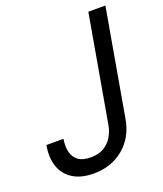

<svg xmlns="http://www.w3.org/2000/svg" viewBox="-133 -788 756 888"><g transform="rotate(-20 245.5 -344.0)"><path d="M176 12Q116 12 76 -12Q36 -36 19.5 -80.5Q3 -125 14 -187H98Q92 -152 98.5 -124Q105 -96 126.5 -79.5Q148 -63 188 -63Q227 -63 253 -78.5Q279 -94 294.5 -120Q310 -146 315 -175L407 -700H491L399 -175Q384 -89 323.5 -38.5Q263 12 176 12Z"/></g></svg>

Font: DM Sans 28pt
Style: Italic
Weight: 400
Italic angle: -10°
Version: Version 4.004;gftools[0.9.30]